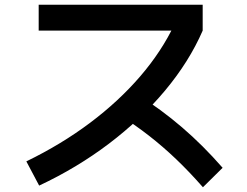

<svg xmlns="http://www.w3.org/2000/svg" viewBox="-20 -752 1040 809"><path d="M91 -72Q239 -144 359.5 -234.5Q480 -325 570.5 -430Q661 -535 716 -651L752 -623H143V-732H834V-623Q777 -492 675.5 -370.5Q574 -249 439.5 -147Q305 -45 145 30ZM835 37Q778 -28 722.5 -81Q667 -134 608 -180Q549 -226 481 -269L559 -354Q659 -291 747 -215.5Q835 -140 918 -45Z"/></svg>

Font: M PLUS 1 SemiBold
Style: Regular
Weight: 600
Designer: Coji Morishita
Foundry: UNDERFOREST DESIGN
Version: Version 1.001